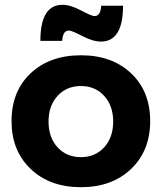

<svg xmlns="http://www.w3.org/2000/svg" viewBox="-20 -773 673 799"><path d="M492 -749Q492 -600 400 -600Q367 -600 322.5 -623Q278 -646 267 -646Q241 -646 239 -603H148Q148 -753 240 -753Q273 -753 317.5 -729.5Q362 -706 373 -706Q399 -706 401 -749ZM317 -543Q446 -543 525.5 -468Q605 -393 605 -269Q605 -146 525.5 -70Q446 6 317 6Q187 6 107.5 -70Q28 -146 28 -269Q28 -393 107.5 -468Q187 -543 317 -543ZM317 -415Q257 -415 219.5 -374Q182 -333 182 -267Q182 -201 219.5 -160Q257 -119 317 -119Q376 -119 413.5 -160Q451 -201 451 -267Q451 -333 413.5 -374Q376 -415 317 -415Z"/></svg>

Font: Montserrat-Arabic SemiBold
Style: Regular
Weight: 600
Designer: Mohamed Gaber
Foundry: Kief Type Foundry
Version: Version 5.008;PS 005.008;hotconv 1.0.88;makeotf.lib2.5.64775